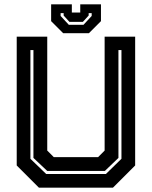

<svg xmlns="http://www.w3.org/2000/svg" viewBox="-20 -870 704 890"><path d="M160.5 0 57.5 -103V-700H199V-172L229.5 -141.5H434.5L465 -172V-700H606.5V-103L503.5 0ZM194 -63.5H471L543 -134V-638H529V-138L466 -77.5H199L135 -138V-638H121V-134ZM273 -716 217 -772V-850H313V-812H352V-850H448V-772L392 -716ZM299 -755H367L405 -796V-809H391V-798L364 -768.5H302L275 -798V-809H261V-796Z"/></svg>

Font: Tourney Thin
Style: Regular
Weight: 100
Designer: Tyler Finck
Foundry: Etcetera Type Co
Version: Version 1.015